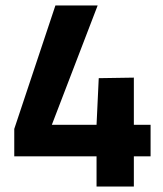

<svg xmlns="http://www.w3.org/2000/svg" viewBox="-20 -680 596 700"><path d="M332 0V-110H32V-210L182 -660H336L169 -225H332L340 -395L468 -397V-225H529V-110H468V0Z"/></svg>

Font: Cairo Play
Style: Bold
Weight: 700
Version: Version 3.119